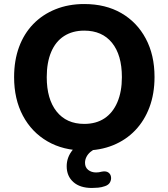

<svg xmlns="http://www.w3.org/2000/svg" viewBox="-20 -736 836 953"><path d="M398 11Q294 11 215.5 -34.5Q137 -80 93.5 -162Q50 -244 50 -353Q50 -436 74.5 -502.5Q99 -569 145 -616.5Q191 -664 255.5 -690Q320 -716 398 -716Q504 -716 582 -671Q660 -626 703.5 -544.5Q747 -463 747 -354Q747 -271 722 -204Q697 -137 651 -89Q605 -41 541 -15Q477 11 398 11ZM398 -121Q457 -121 498.5 -148.5Q540 -176 562.5 -228.5Q585 -281 585 -353Q585 -463 536 -523.5Q487 -584 398 -584Q340 -584 298 -557Q256 -530 234 -478Q212 -426 212 -353Q212 -244 261 -182.5Q310 -121 398 -121ZM436 197Q377 197 344 167.5Q311 138 311 89Q311 45 340 9Q369 -27 417 -45L459 0Q442 7 429 18Q416 29 409 43Q402 57 402 72Q402 95 418 107.5Q434 120 457 120Q464 120 471 119Q478 118 485 116Q506 112 517.5 120Q529 128 531 142Q533 156 526 169Q519 182 501 188Q484 194 467 195.5Q450 197 436 197Z"/></svg>

Font: Nunito ExtraLight ExtraBold
Style: Regular
Weight: 800
Version: Version 3.602